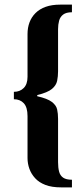

<svg xmlns="http://www.w3.org/2000/svg" viewBox="-20 -680 361 830"><path d="M244 130Q204 130 176.5 119.5Q149 109 132 90.5Q115 72 107 49.5Q99 27 99 3V-178Q99 -216 83 -233.5Q67 -251 40 -251V-283Q66 -283 82.5 -299.5Q99 -316 99 -348V-533Q99 -560 107.5 -583Q116 -606 133.5 -623.5Q151 -641 177.5 -650.5Q204 -660 241 -660H291V-627Q266 -627 253 -617Q240 -607 235.5 -590.5Q231 -574 231 -554V-372Q231 -350 227 -330.5Q223 -311 204.5 -295.5Q186 -280 141 -269V-264Q185 -254 204 -239.5Q223 -225 227 -207Q231 -189 231 -166V21Q231 45 235.5 62Q240 79 253 88Q266 97 291 97V130Z"/></svg>

Font: Frank Ruhl Libre Black
Style: Regular
Weight: 900
Designer: Yanek Iontef
Foundry: Fontef
Version: Version 6.004